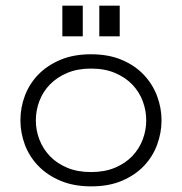

<svg xmlns="http://www.w3.org/2000/svg" viewBox="-20 -641 640 675"><path d="M51.8 -218.3Q51.8 -263.2 67.6 -304.9Q83.5 -346.7 114.7 -378.9Q146 -411.1 192.4 -430.7Q238.8 -450.2 299.8 -450.2Q362.3 -450.2 408.9 -430.2Q455.6 -410.2 486.3 -377.2Q517.1 -344.2 532.5 -302.7Q547.9 -261.2 547.9 -217.8Q547.9 -174.8 532.7 -133.1Q517.6 -91.3 486.8 -58.6Q456.1 -25.9 409.7 -5.9Q363.3 14.2 300.8 14.2Q239.3 14.2 192.9 -5.4Q146.5 -24.9 115 -57.4Q83.5 -89.8 67.6 -131.8Q51.8 -173.8 51.8 -218.3ZM106 -217.8Q106 -182.6 118.7 -149.9Q131.3 -117.2 155.8 -91.8Q180.2 -66.4 216.3 -51.3Q252.4 -36.1 299.8 -36.1Q348.1 -36.1 384.5 -51.5Q420.9 -66.9 445.3 -92.5Q469.7 -118.2 481.9 -150.9Q494.1 -183.6 494.1 -217.8Q494.1 -252.4 481.9 -285.2Q469.7 -317.9 445.3 -343.5Q420.9 -369.1 384.5 -384.5Q348.1 -399.9 299.8 -399.9Q252.9 -399.9 216.8 -384.8Q180.7 -369.6 156 -344.5Q131.3 -319.3 118.7 -286.4Q106 -253.4 106 -217.8ZM271 -621.1V-513.2H199.2V-621.1ZM400.9 -621.1V-513.2H329.1V-621.1Z"/></svg>

Font: Ethiopic Sadiss
Style: Regular
Weight: 400
Designer: abass alamnehe
Foundry: Senamirmir Project
Version: Version 5.100